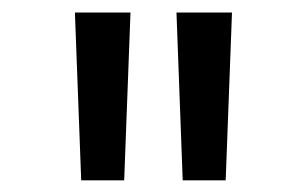

<svg xmlns="http://www.w3.org/2000/svg" viewBox="-20 -748 502 314"><path d="M112.8 -453.1 102.5 -727.5H193.4L183.1 -453.1ZM278.8 -453.1 268.6 -727.5H359.4L349.1 -453.1Z"/></svg>

Font: Inter
Style: Regular
Weight: 400
Designer: Rasmus Andersson
Foundry: rsms
Version: Version 4.000;git-8c9346024